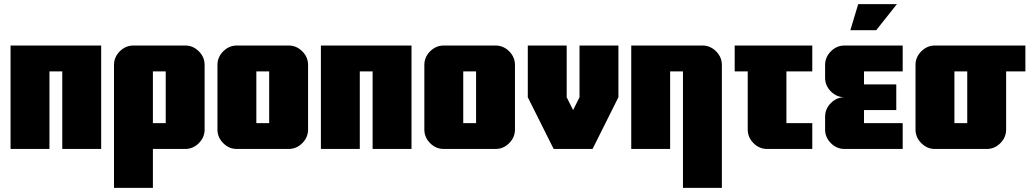

<svg xmlns="http://www.w3.org/2000/svg" viewBox="-20 -720 5007 928"><path d="M469 0H281V-375H219V0H31V-500H469Z M969 -406V-94Q969 -56 941 -28Q913 0 875 0H719V188H531V-406Q531 -444 559 -472Q587 -500 625 -500H875Q913 -500 941 -472Q969 -444 969 -406ZM781 -125V-375H719V-125Z M1281 -125V-375H1219V-125ZM1469 -406V-94Q1469 -56 1441 -28Q1413 0 1375 0H1125Q1087 0 1059 -28Q1031 -56 1031 -94V-406Q1031 -444 1059 -472Q1087 -500 1125 -500H1375Q1413 -500 1441 -472Q1469 -444 1469 -406Z M1969 0H1781V-375H1719V0H1531V-500H1969Z M2281 -125V-375H2219V-125ZM2469 -406V-94Q2469 -56 2441 -28Q2413 0 2375 0H2125Q2087 0 2059 -28Q2031 -56 2031 -94V-406Q2031 -444 2059 -472Q2087 -500 2125 -500H2375Q2413 -500 2441 -472Q2469 -444 2469 -406Z M2969 -250 2844 0H2656L2531 -250V-500H2719V-250L2750 -188L2781 -250V-500H2969Z M3469 -406V188H3281V-375H3219V0H3031V-500H3375Q3413 -500 3441 -472Q3469 -444 3469 -406Z M3906 0H3688Q3650 0 3622 -28Q3594 -56 3594 -94V-375H3531V-500H3906V-375H3781V-125H3906Z M4315 -700 4215 -574H4090L4128 -700ZM4343 -125V0H4062Q4024 0 3996 -28Q3968 -56 3968 -94V-156Q3968 -194 3996 -222Q4024 -250 4062 -250Q4024 -250 3996 -278Q3968 -306 3968 -344V-406Q3968 -444 3996 -472Q4024 -500 4062 -500H4343V-375H4156V-312H4312V-188H4156V-125Z M4655 -125V-375H4593V-125ZM4936 -500V-375H4843V-94Q4843 -56 4815 -28Q4787 0 4749 0H4499Q4461 0 4433 -28Q4405 -56 4405 -94V-406Q4405 -444 4433 -472Q4461 -500 4499 -500Z"/></svg>

Font: CostaRica
Style: Normal
Weight: 900
Version: Version 1.3